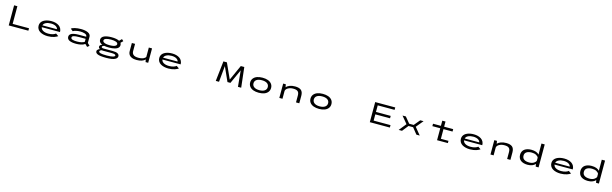

<svg xmlns="http://www.w3.org/2000/svg" viewBox="203 -3525 20594 6456"><g transform="rotate(15 10500.0 -297.0)"><path d="M337 -84.5H907V0H223V-700H337Z M1925.5 -83Q1904.5 -67.5 1876 -53.2Q1847.5 -39 1804.8 -23.5Q1762 -8 1703.5 1.5Q1645 11 1580.5 11Q1499 11 1429.5 -6Q1360 -23 1307.5 -55.2Q1255 -87.5 1225 -138.8Q1195 -190 1195 -254.5Q1195 -306 1215.2 -348.8Q1235.5 -391.5 1270.8 -421.2Q1306 -451 1354.8 -471.8Q1403.5 -492.5 1460.2 -502.2Q1517 -512 1580 -512Q1657 -512 1722.8 -494.2Q1788.5 -476.5 1838.8 -442.2Q1889 -408 1917.5 -353.8Q1946 -299.5 1946 -231H1312Q1321.5 -160 1393.2 -118.8Q1465 -77.5 1580.5 -77.5Q1669.5 -77.5 1736 -99.5Q1802.5 -121.5 1830.5 -149ZM1582.5 -430.5Q1480 -430.5 1407.8 -396.5Q1335.5 -362.5 1316.5 -296H1821Q1820 -319 1804.5 -342Q1789 -365 1760.5 -385.2Q1732 -405.5 1685.2 -418Q1638.5 -430.5 1582.5 -430.5Z M2607 -512Q2677 -512 2737.2 -501.5Q2797.5 -491 2844.8 -470Q2892 -449 2919 -414.8Q2946 -380.5 2946 -336V-119.5L3025 -39.5L2956 15L2873.5 -65.5Q2849 -47 2814.2 -31.5Q2779.5 -16 2712.8 -2.5Q2646 11 2566.5 11Q2414.5 11 2333.5 -29Q2252.5 -69 2252.5 -150.5Q2252.5 -230.5 2336.2 -269Q2420 -307.5 2591 -307.5H2837.5V-316Q2837.5 -345.5 2816.5 -367.5Q2795.5 -389.5 2760 -401.8Q2724.5 -414 2683.5 -420Q2642.5 -426 2596 -426Q2521.5 -426 2450.8 -409Q2380 -392 2352 -368.5L2266 -437.5Q2303 -468 2395.2 -490Q2487.5 -512 2607 -512ZM2585.5 -71Q2670 -71 2737.5 -87.8Q2805 -104.5 2837.5 -131V-234.5H2615Q2486 -234.5 2425.5 -216Q2365 -197.5 2365 -154.5Q2365 -130.5 2380.5 -114Q2396 -97.5 2426.2 -88.2Q2456.5 -79 2495 -75Q2533.5 -71 2585.5 -71Z M3670.5 -153.5Q3571 -153.5 3500 -168Q3470 -159 3450.5 -144.8Q3431 -130.5 3431 -114.5Q3431 -74.5 3512 -74.5H3824Q3941 -74.5 3997.5 -42.8Q4054 -11 4054 47.5Q4054 81 4034.5 108Q4015 135 3972 157.8Q3929 180.5 3851.2 193Q3773.5 205.5 3666.5 205.5Q3559.5 205.5 3485.5 196.5Q3411.5 187.5 3370.2 169.5Q3329 151.5 3311.2 128.2Q3293.5 105 3293.5 73Q3293.5 48.5 3310.2 27.2Q3327 6 3347.8 -5.5Q3368.5 -17 3392.5 -24.5Q3340.5 -52.5 3340.5 -96.5Q3340.5 -129.5 3365.8 -152.2Q3391 -175 3429.5 -188Q3313.5 -232.5 3313.5 -331Q3313.5 -380 3341.8 -416Q3370 -452 3420.5 -472.5Q3471 -493 3533 -502.5Q3595 -512 3670.5 -512Q3848 -512 3940 -462.5L4021.5 -542L4082 -486L4003 -408.5Q4026 -375.5 4026 -331Q4026 -291.5 4006 -260.2Q3986 -229 3952.8 -209.2Q3919.5 -189.5 3873 -176.8Q3826.5 -164 3776.8 -158.8Q3727 -153.5 3670.5 -153.5ZM3670.5 -235.5Q3738.5 -235.5 3790.8 -245Q3843 -254.5 3876.8 -276.8Q3910.5 -299 3910.5 -332Q3910.5 -382 3846.5 -406.2Q3782.5 -430.5 3670.5 -430.5Q3557 -430.5 3493 -406.2Q3429 -382 3429 -332Q3429 -299 3462.8 -276.8Q3496.5 -254.5 3549.2 -245Q3602 -235.5 3670.5 -235.5ZM3389.5 57.5Q3389.5 73.5 3403.2 85.2Q3417 97 3448.2 106Q3479.5 115 3534.2 119.5Q3589 124 3667 124Q3743 124 3799.5 118Q3856 112 3887.5 101.8Q3919 91.5 3933.8 79Q3948.5 66.5 3948.5 51.5Q3948.5 27 3911.8 14Q3875 1 3789.5 1H3509Q3483.5 1 3457 -3Q3428.5 5 3409 20.8Q3389.5 36.5 3389.5 57.5Z M4672 10Q4625.5 10 4584.5 3.2Q4543.5 -3.5 4504.5 -20Q4465.5 -36.5 4437.5 -61.5Q4409.5 -86.5 4392.5 -126.2Q4375.5 -166 4375.5 -216V-501H4487V-251Q4487 -211 4498.8 -180.2Q4510.5 -149.5 4536.2 -125.8Q4562 -102 4607.5 -89.8Q4653 -77.5 4716.5 -77.5Q4771.5 -77.5 4817.8 -87Q4864 -96.5 4893.2 -111.8Q4922.5 -127 4940.2 -142.8Q4958 -158.5 4966 -174V-501H5078V0H4987L4969.5 -87Q4929 -42 4853 -16Q4777 10 4672 10Z M6125.5 -83Q6104.5 -67.5 6076 -53.2Q6047.5 -39 6004.8 -23.5Q5962 -8 5903.5 1.5Q5845 11 5780.5 11Q5699 11 5629.5 -6Q5560 -23 5507.5 -55.2Q5455 -87.5 5425 -138.8Q5395 -190 5395 -254.5Q5395 -306 5415.2 -348.8Q5435.5 -391.5 5470.8 -421.2Q5506 -451 5554.8 -471.8Q5603.5 -492.5 5660.2 -502.2Q5717 -512 5780 -512Q5857 -512 5922.8 -494.2Q5988.5 -476.5 6038.8 -442.2Q6089 -408 6117.5 -353.8Q6146 -299.5 6146 -231H5512Q5521.5 -160 5593.2 -118.8Q5665 -77.5 5780.5 -77.5Q5869.5 -77.5 5936 -99.5Q6002.5 -121.5 6030.5 -149ZM5782.5 -430.5Q5680 -430.5 5607.8 -396.5Q5535.5 -362.5 5516.5 -296H6021Q6020 -319 6004.5 -342Q5989 -365 5960.5 -385.2Q5932 -405.5 5885.2 -418Q5838.5 -430.5 5782.5 -430.5Z M7431 0 7509 -700H7630.5L7872.5 -166V-163.5L7873 -166L8114.5 -700H8236L8315.5 0H8202.5L8149 -560.5L7923.5 -64H7820.5L7597 -560L7543.5 0Z M8925.5 11Q8817.5 11 8736 -18.5Q8654.5 -48 8607.5 -107.8Q8560.5 -167.5 8560.5 -251Q8560.5 -335 8607.8 -394.5Q8655 -454 8736.2 -483Q8817.5 -512 8925.5 -512Q9033 -512 9114.2 -482.8Q9195.5 -453.5 9242.2 -394Q9289 -334.5 9289 -251Q9289 -167.5 9242.2 -107.8Q9195.5 -48 9114.2 -18.5Q9033 11 8925.5 11ZM8925.5 -77.5Q9043 -77.5 9108.2 -123.8Q9173.5 -170 9173.5 -251Q9173.5 -333 9108.5 -378.2Q9043.5 -423.5 8925.5 -423.5Q8807.5 -423.5 8741.8 -378.2Q8676 -333 8676 -251Q8676 -169.5 8741.8 -123.5Q8807.5 -77.5 8925.5 -77.5Z M9643 0V-500H9735L9752.5 -402V-400Q9795.5 -453 9873.8 -482.2Q9952 -511.5 10057.5 -511.5Q10201 -511.5 10269.5 -453Q10338 -394.5 10338 -260V0H10223.5V-237Q10223.5 -291.5 10211 -327.8Q10198.5 -364 10171.2 -385Q10144 -406 10106.5 -414.5Q10069 -423 10013.5 -423Q9915 -423 9838.2 -380.2Q9761.5 -337.5 9752.5 -272.5V0Z M11025.5 11Q10917.5 11 10836 -18.5Q10754.5 -48 10707.5 -107.8Q10660.5 -167.5 10660.5 -251Q10660.5 -335 10707.8 -394.5Q10755 -454 10836.2 -483Q10917.5 -512 11025.5 -512Q11133 -512 11214.2 -482.8Q11295.5 -453.5 11342.2 -394Q11389 -334.5 11389 -251Q11389 -167.5 11342.2 -107.8Q11295.5 -48 11214.2 -18.5Q11133 11 11025.5 11ZM11025.5 -77.5Q11143 -77.5 11208.2 -123.8Q11273.5 -170 11273.5 -251Q11273.5 -333 11208.5 -378.2Q11143.5 -423.5 11025.5 -423.5Q10907.5 -423.5 10841.8 -378.2Q10776 -333 10776 -251Q10776 -169.5 10841.8 -123.5Q10907.5 -77.5 11025.5 -77.5Z M13491 -615.5H12903.5V-386H13416.5V-302H12903.5V-84.5H13491V0H12793V-700H13491Z M14530.5 -500 14324.5 -251.5 14530.5 0H14414.5L14243 -213.5H14083L13913.5 0H13797.5L14001.5 -253.5L13797.5 -500H13913L14085.5 -292.5H14242L14414.5 -500Z M14859.5 -415.5V-500H15134V-680H15246V-500H15561.5V-415.5H15246V-78.5H15510V0H15134V-415.5Z M16625.5 -83Q16604.5 -67.5 16576 -53.2Q16547.5 -39 16504.8 -23.5Q16462 -8 16403.5 1.5Q16345 11 16280.5 11Q16199 11 16129.5 -6Q16060 -23 16007.5 -55.2Q15955 -87.5 15925 -138.8Q15895 -190 15895 -254.5Q15895 -306 15915.2 -348.8Q15935.5 -391.5 15970.8 -421.2Q16006 -451 16054.8 -471.8Q16103.5 -492.5 16160.2 -502.2Q16217 -512 16280 -512Q16357 -512 16422.8 -494.2Q16488.5 -476.5 16538.8 -442.2Q16589 -408 16617.5 -353.8Q16646 -299.5 16646 -231H16012Q16021.5 -160 16093.2 -118.8Q16165 -77.5 16280.5 -77.5Q16369.5 -77.5 16436 -99.5Q16502.5 -121.5 16530.5 -149ZM16282.5 -430.5Q16180 -430.5 16107.8 -396.5Q16035.5 -362.5 16016.5 -296H16521Q16520 -319 16504.5 -342Q16489 -365 16460.5 -385.2Q16432 -405.5 16385.2 -418Q16338.5 -430.5 16282.5 -430.5Z M16993 0V-500H17085L17102.5 -402V-400Q17145.5 -453 17223.8 -482.2Q17302 -511.5 17407.5 -511.5Q17551 -511.5 17619.5 -453Q17688 -394.5 17688 -260V0H17573.5V-237Q17573.5 -291.5 17561 -327.8Q17548.5 -364 17521.2 -385Q17494 -406 17456.5 -414.5Q17419 -423 17363.5 -423Q17265 -423 17188.2 -380.2Q17111.5 -337.5 17102.5 -272.5V0Z M18282.5 -511Q18377.5 -511 18446.5 -485.5Q18515.5 -460 18554 -415V-800H18667.5V0H18568.5L18554 -71V-93Q18514.5 -45 18445 -17Q18375.5 11 18281.5 11Q18210.5 11 18151.5 -5.2Q18092.5 -21.5 18048.8 -53.2Q18005 -85 17980.5 -135.5Q17956 -186 17956 -251Q17956 -315.5 17981 -366Q18006 -416.5 18050.2 -447.8Q18094.5 -479 18153.2 -495Q18212 -511 18282.5 -511ZM18317.5 -77.5Q18409.5 -77.5 18473.8 -115.2Q18538 -153 18554 -203.5V-307Q18536.5 -354.5 18473.2 -388.5Q18410 -422.5 18319.5 -422.5Q18206 -422.5 18141.2 -380.2Q18076.5 -338 18076.5 -251Q18076.5 -164 18140.5 -120.8Q18204.5 -77.5 18317.5 -77.5Z M19775.5 -83Q19754.5 -67.5 19726 -53.2Q19697.5 -39 19654.8 -23.5Q19612 -8 19553.5 1.5Q19495 11 19430.5 11Q19349 11 19279.5 -6Q19210 -23 19157.5 -55.2Q19105 -87.5 19075 -138.8Q19045 -190 19045 -254.5Q19045 -306 19065.2 -348.8Q19085.5 -391.5 19120.8 -421.2Q19156 -451 19204.8 -471.8Q19253.5 -492.5 19310.2 -502.2Q19367 -512 19430 -512Q19507 -512 19572.8 -494.2Q19638.5 -476.5 19688.8 -442.2Q19739 -408 19767.5 -353.8Q19796 -299.5 19796 -231H19162Q19171.5 -160 19243.2 -118.8Q19315 -77.5 19430.5 -77.5Q19519.5 -77.5 19586 -99.5Q19652.5 -121.5 19680.5 -149ZM19432.5 -430.5Q19330 -430.5 19257.8 -396.5Q19185.5 -362.5 19166.5 -296H19671Q19670 -319 19654.5 -342Q19639 -365 19610.5 -385.2Q19582 -405.5 19535.2 -418Q19488.5 -430.5 19432.5 -430.5Z M20382.5 -511Q20477.5 -511 20546.5 -485.5Q20615.5 -460 20654 -415V-800H20767.5V0H20668.5L20654 -71V-93Q20614.5 -45 20545 -17Q20475.5 11 20381.5 11Q20310.5 11 20251.5 -5.2Q20192.5 -21.5 20148.8 -53.2Q20105 -85 20080.5 -135.5Q20056 -186 20056 -251Q20056 -315.5 20081 -366Q20106 -416.5 20150.2 -447.8Q20194.5 -479 20253.2 -495Q20312 -511 20382.5 -511ZM20417.5 -77.5Q20509.5 -77.5 20573.8 -115.2Q20638 -153 20654 -203.5V-307Q20636.5 -354.5 20573.2 -388.5Q20510 -422.5 20419.5 -422.5Q20306 -422.5 20241.2 -380.2Q20176.5 -338 20176.5 -251Q20176.5 -164 20240.5 -120.8Q20304.5 -77.5 20417.5 -77.5Z"/></g></svg>

Font: League Mono Extended
Style: Regular
Weight: 400
Width: 9
Designer: Tyler Finck
Foundry: The League of Moveable Type / Tyler Finck
Version: Version 2.210